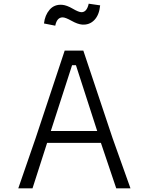

<svg xmlns="http://www.w3.org/2000/svg" viewBox="-20 -1019 788 1039"><path d="M156 0H79L173 -272L330 -745H431L589 -272L686 0H609L526 -246H235ZM370 -666 255 -310H506L391 -666ZM460 -999 522 -990Q517 -938 490.5 -910.5Q464 -883 424 -886Q400 -888 367 -906.5Q334 -925 319 -925Q288 -925 279 -880L218 -892Q223 -937 248.5 -966.5Q274 -996 316 -993Q341 -991 373.5 -972Q406 -953 421 -953Q450 -953 460 -999Z"/></svg>

Font: Biancoenero Regular
Style: Regular
Weight: 400
Designer: Riccardo Lorusso, Umberto Mischi
Foundry: Biancoenero Edizioni
Version: Version 0.000